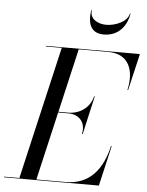

<svg xmlns="http://www.w3.org/2000/svg" viewBox="-108 -1020 820 1070"><g transform="rotate(5 302.5 -485.0)"><path d="M362 -970H358.5C348.5 -909 358.5 -841 438.5 -841C528.5 -841 568.5 -909 578.5 -970H575C565 -921 495.5 -896 448.5 -896C401.5 -896 354.5 -921 362 -970ZM283 -386C340 -386 382 -345 367 -278H371L420 -493H416C401 -426 340 -390 283 -390H225.5L308 -746.5H474C591 -746.5 623 -652 598 -545H602L650 -750H124V-746.5H213L41 -3.5H-45V0H486L538 -225H534C505 -98 437 -3.5 300 -3.5H136L224.5 -386Z"/></g></svg>

Font: Bodoni* 48pt
Style: Italic
Weight: 400
Italic angle: -13°
Version: Version 2.3